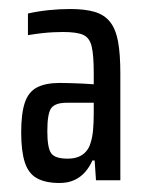

<svg xmlns="http://www.w3.org/2000/svg" viewBox="-20 -716 334 426"><path d="M112 -310Q81 -310 62 -320.5Q43 -331 35 -356Q27 -381 27 -422Q27 -464 35 -488Q43 -512 62 -522Q81 -532 113 -532Q125 -532 138 -531.5Q151 -531 164 -530.5Q177 -530 188 -529V-554Q188 -593 183.5 -612.5Q179 -632 165 -638.5Q151 -645 120 -645Q111 -645 99.5 -644.5Q88 -644 74 -642.5Q60 -641 42 -638V-686Q64 -691 88 -693.5Q112 -696 136 -696Q169 -696 190.5 -689.5Q212 -683 224.5 -667Q237 -651 242 -623.5Q247 -596 247 -553V-316H193L190 -360H185Q179 -346 169 -334.5Q159 -323 145 -316.5Q131 -310 112 -310ZM130 -364Q144 -364 154 -368Q164 -372 171 -380Q178 -388 181 -399Q185 -411 186.5 -427.5Q188 -444 188 -466V-488H128Q103 -488 94 -476.5Q85 -465 85 -425Q85 -388 93.5 -376Q102 -364 130 -364Z"/></svg>

Font: Saira ExtraCondensed Medium
Style: Regular
Weight: 500
Width: 2
Designer: Hector Gatti with collaboration of the Omnibus-Type team
Foundry: Omnibus-Type
Version: Version 1.101